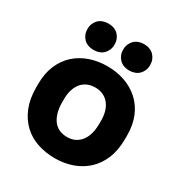

<svg xmlns="http://www.w3.org/2000/svg" viewBox="-175 -867 951 1007"><g transform="rotate(30 300.0 -363.5)"><path d="M300 13.2Q356 13.2 404.9 -4Q453.8 -21.2 490.8 -55.2Q527.8 -89.3 548.7 -140.6Q569.5 -191.8 569.5 -260V-280Q569.5 -344.7 548.7 -393.8Q527.8 -443 490.8 -476.2Q453.8 -509.3 404.9 -526.3Q356 -543.2 300 -543.2Q244 -543.2 194.7 -526.3Q145.5 -509.3 108.8 -476.2Q72.2 -443 51.3 -393.8Q30.5 -344.7 30.5 -280V-260Q30.5 -191.2 51.3 -139.9Q72.2 -88.7 108.8 -54.1Q145.5 -19.5 194.7 -3.2Q244 13.2 300 13.2ZM300 -115.2Q273.7 -115.2 252.2 -124.9Q230.7 -134.7 216.6 -153.6Q202.5 -172.5 195 -199.4Q187.5 -226.3 187.5 -260V-280Q187.5 -310.2 195 -335Q202.5 -359.8 216.6 -377.6Q230.7 -395.3 252.2 -405.1Q273.7 -414.8 300 -414.8Q326.8 -414.8 347.7 -405.1Q368.7 -395.3 383.1 -377.6Q397.5 -359.8 405 -335Q412.5 -310.2 412.5 -280V-260Q412.5 -227.3 405 -200.3Q397.5 -173.2 383.1 -154.4Q368.7 -135.7 347.7 -125.4Q326.8 -115.2 300 -115.2ZM192.2 -580.3Q210.5 -580.3 226 -586.1Q241.5 -591.9 251.9 -602.6Q262.4 -613.2 268.3 -627.7Q274.3 -642.1 274.3 -660Q274.3 -677.9 268.3 -692.3Q262.4 -706.8 251.9 -717.4Q241.5 -728.1 226 -733.9Q210.5 -739.7 192.1 -739.7Q173.8 -739.7 158.3 -733.9Q142.9 -728.1 132.4 -717.4Q122 -706.8 116 -692.3Q110 -677.9 110 -660Q110 -642.1 116 -627.7Q122 -613.2 132.4 -602.6Q142.9 -591.9 158.4 -586.1Q173.9 -580.3 192.2 -580.3ZM407.8 -580.3Q425.9 -580.3 441.3 -586.1Q456.8 -591.9 467.2 -602.6Q477.7 -613.2 483.7 -627.7Q489.7 -642.1 489.7 -660Q489.7 -677.9 483.7 -692.3Q477.7 -706.8 467.2 -717.4Q456.8 -728.1 441.5 -733.9Q426.3 -739.7 408.2 -739.7Q390.1 -739.7 374.7 -733.9Q359.2 -728.1 348.8 -717.4Q338.3 -706.8 332.3 -692.3Q326.3 -677.9 326.3 -660Q326.3 -642.1 332.3 -627.7Q338.3 -613.2 348.8 -602.6Q359.2 -591.9 374.5 -586.1Q389.7 -580.3 407.8 -580.3Z"/></g></svg>

Font: Golos Text VF
Style: Regular
Weight: 400
Designer: A.Korolkova, Vitaly Kuzmin
Foundry: ParaType Ltd
Version: Version 2.005